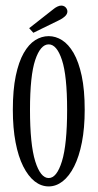

<svg xmlns="http://www.w3.org/2000/svg" viewBox="-20 -657 352 688"><path d="M154.5 11Q127.5 11 104.2 -7.2Q81 -25.5 63.2 -60.8Q45.5 -96 35.8 -147Q26 -198 26 -263.5Q26 -335 36.5 -385.2Q47 -435.5 65 -467Q83 -498.5 106 -513Q129 -527.5 154.5 -527.5Q179.5 -527.5 202.5 -513Q225.5 -498.5 243.8 -467Q262 -435.5 272.8 -385.2Q283.5 -335 283.5 -263.5Q283.5 -198 273.5 -147Q263.5 -96 245.8 -60.8Q228 -25.5 204.5 -7.2Q181 11 154.5 11ZM154.5 -19Q183.5 -19 202 -79.2Q220.5 -139.5 220.5 -263.5Q220.5 -386 202 -442Q183.5 -498 154.5 -498Q125 -498 106.2 -442Q87.5 -386 87.5 -263.5Q87.5 -139.5 106.2 -79.2Q125 -19 154.5 -19ZM99.5 -539.5 84.5 -556 170.5 -623.5Q177.5 -629.5 185.2 -633.2Q193 -637 199.5 -637Q206 -637 211 -634Q216 -631 219 -625.5Q221.5 -621 221.5 -616Q221.5 -606.5 212.5 -598.2Q203.5 -590 191.5 -584.5Z"/></svg>

Font: Imbue 24pt Light
Style: Regular
Weight: 300
Designer: Tyler Finck
Foundry: Etcetera Type Company
Version: Version 1.102